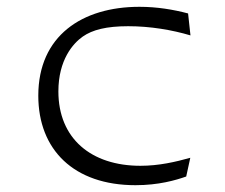

<svg xmlns="http://www.w3.org/2000/svg" viewBox="-20 -532 660 564"><path d="M389.5 -512C221.5 -512 92.5 -427 92.5 -251C92.5 -92.5 196.5 12 378 12C445.5 12 496 -2.5 527 -13.5L539 -68.5C496 -56.5 447 -45 392.5 -45C248 -45 151.5 -125 151.5 -263.5C151.5 -356 194.5 -404.5 223 -424.5C251.5 -444.5 292.5 -455 356.5 -455C421.5 -455 486 -444 539.5 -428L532.5 -492.5C489 -504 441 -512 389.5 -512Z"/></svg>

Font: Monaspace Argon ExtraLight
Style: Regular
Weight: 200
Designer: Riley Cran & the Lettermatic Team
Foundry: Lettermatic
Version: Version 1.000 (Monaspace Argon)